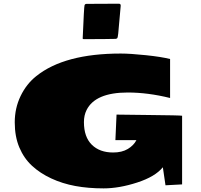

<svg xmlns="http://www.w3.org/2000/svg" viewBox="-20 -1019 1113 1061"><path d="M437 -806.2V-808.1Q444.3 -983.4 447.3 -990.5Q450.2 -997.6 458.5 -997.6Q526.4 -997.6 636.7 -998.5Q647.9 -998.5 647 -986.8L633.3 -833.5Q630.9 -810.5 627.4 -807.6Q624 -804.7 618.7 -804.2Q567.9 -802.7 442.4 -802.7Q437 -802.7 437 -806.2ZM919.9 -477.5Q797.4 -507.8 686 -507.8Q506.8 -507.8 458.5 -411.1Q443.8 -381.8 443.8 -344.2Q443.8 -262.2 487.3 -219.2Q530.8 -176.3 605.5 -176.3Q653.8 -176.3 686.3 -195.8Q718.8 -215.3 733.9 -244.6H617.7L624 -385.7Q627.9 -385.3 801.5 -383.5Q975.1 -381.8 986.3 -379.4V0L894.5 4.9L879.9 -94.7Q837.4 -42.5 737.8 -10.3Q638.2 22 552.7 22Q467.3 22 396 8.8Q324.7 -4.4 263.2 -33Q201.7 -61.5 157 -102.8Q112.3 -144 86.9 -204.1Q61.5 -264.2 61.5 -342.8Q61.5 -421.4 93.8 -488.3Q126 -555.2 180.7 -598.6Q336.4 -723.1 647 -723.1Q699.2 -723.1 785.4 -714.1Q871.6 -705.1 919.9 -692.9Z"/></svg>

Font: Seymour One
Style: Book
Weight: 400
Designer: vernon adams
Foundry: vernon adams
Version: Version 1.000; ttfautohint (v0.93) -l 8 -r 50 -G 200 -x 0 -w